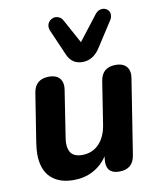

<svg xmlns="http://www.w3.org/2000/svg" viewBox="-87 -841 759 919"><g transform="rotate(-10 293.0 -381.5)"><path d="M46 -143Q46 -165 51 -198L88 -433Q98 -498 166 -498Q197 -498 213.5 -482.5Q230 -467 230 -438Q229 -429 228 -420L194 -200Q191 -184 191 -169Q191 -101 257 -101Q307 -101 339.5 -134.5Q372 -168 381 -228L413 -433Q423 -498 490 -498Q521 -498 538 -482.5Q555 -467 555 -438Q555 -432 553 -420L496 -58Q486 8 419 8Q359 8 359 -48Q359 -59 360 -65L362 -76Q333 -34 291 -12Q249 10 197 10Q126 10 86 -28.5Q46 -67 46 -143ZM263 -590 209 -714Q205 -723 205 -733Q205 -750 217.5 -761.5Q230 -773 246 -773Q256 -773 265.5 -767.5Q275 -762 281 -751L345 -634L438 -754Q453 -773 473 -773Q488 -773 498.5 -763.5Q509 -754 509 -739Q509 -725 501 -713L423 -592Q389 -539 337 -539Q284 -539 263 -590Z"/></g></svg>

Font: SN Pro Bold
Style: Bold Italic
Weight: 700
Italic angle: -9°
Designer: Tobias Whetton
Foundry: Supernotes
Version: Version 1.003